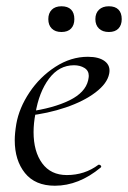

<svg xmlns="http://www.w3.org/2000/svg" viewBox="-20 -580 408 612"><path d="M27 -133Q27 -155 32 -185Q41 -236 74 -285.5Q107 -335 156.5 -367Q206 -399 260 -399Q296 -399 314.5 -384.5Q333 -370 328 -345Q322 -314 284.5 -285.5Q247 -257 189.5 -237.5Q132 -218 68 -211L70 -224Q150 -235 201 -260Q252 -285 261 -324Q263 -334 263 -338Q263 -355 249 -363.5Q235 -372 216 -372Q168 -372 136 -329Q104 -286 93 -218Q87 -187 87 -159Q87 -97 114.5 -59.5Q142 -22 193 -22Q250 -22 294 -55H296Q299 -55 301.5 -52Q304 -49 301 -46Q231 12 155 12Q92 12 59.5 -28.5Q27 -69 27 -133ZM284 -519Q284 -538 295.5 -549Q307 -560 327 -560Q347 -560 357.5 -549.5Q368 -539 368 -519Q368 -500 357.5 -489Q347 -478 327 -478Q307 -478 295.5 -489Q284 -500 284 -519ZM134 -519Q134 -538 145 -549Q156 -560 176 -560Q196 -560 206.5 -549.5Q217 -539 217 -519Q217 -500 206.5 -489Q196 -478 176 -478Q156 -478 145 -489Q134 -500 134 -519Z"/></svg>

Font: Cormorant Garamond
Style: Italic
Weight: 400
Italic angle: -10°
Designer: Christian Thalmann (Catharsis Fonts)
Foundry: Catharsis Fonts
Version: Version 4.000